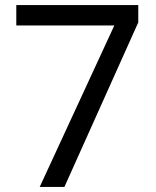

<svg xmlns="http://www.w3.org/2000/svg" viewBox="-20 -734 612 754"><path d="M136 0H233L523 -646V-714H44V-634H429Z"/></svg>

Font: Noto Sans Gujarati UI
Style: Regular
Weight: 400
Designer: Jelle Bosma - Monotype Design Team, Universal Thirst
Foundry: Monotype Imaging Inc.
Version: Version 2.106